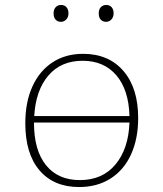

<svg xmlns="http://www.w3.org/2000/svg" viewBox="-20 -747 656 774"><path d="M537 -271Q537 -188 508.5 -125Q480 -62 426 -27.5Q372 7 299 7Q197 7 139.5 -60Q82 -127 82 -250Q82 -335 110.5 -398Q139 -461 191.5 -495.5Q244 -530 315 -530Q418 -530 477.5 -461Q537 -392 537 -271ZM118 -279H502Q499 -385 449 -443.5Q399 -502 313 -502Q226 -502 175 -442.5Q124 -383 118 -279ZM502 -253H117V-252Q117 -141 165.5 -81Q214 -21 302 -21Q393 -21 445.5 -84Q498 -147 502 -253ZM196 -693Q196 -709 204.5 -718Q213 -727 226 -727Q240 -727 248 -718Q256 -709 256 -693Q256 -678 247 -668.5Q238 -659 226 -659Q212 -659 204 -668Q196 -677 196 -693ZM378 -693Q378 -709 386.5 -718Q395 -727 408 -727Q422 -727 430 -718Q438 -709 438 -693Q438 -678 429 -668.5Q420 -659 408 -659Q394 -659 386 -668Q378 -677 378 -693Z"/></svg>

Font: Bitter Pro ExtraLight
Style: Regular
Weight: 275
Designer: Sol Matas, and Bitter project Authors
Foundry: Sol Matas
Version: Version 1.010